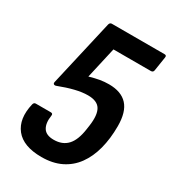

<svg xmlns="http://www.w3.org/2000/svg" viewBox="-164 -746 760 845"><g transform="rotate(30 216.0 -323.5)"><path d="M178.9 8Q86.2 8 47.3 -40.9Q8.5 -89.7 27.8 -171.9Q30.6 -183.3 40.2 -183.3H116.5Q127.9 -183.3 126.1 -171.9Q119.7 -131 134.1 -107.9Q148.5 -84.7 187.4 -84.7Q231.1 -84.7 256.4 -111.7Q281.8 -138.6 290.2 -197.5L293.2 -218.2Q301.2 -275.5 284.9 -302.6Q268.6 -329.8 221.5 -329.8Q192.1 -329.8 156.4 -321Q120.6 -312.2 80.5 -296.6Q72.1 -293.2 67.2 -296.4Q62.3 -299.6 64.7 -308.5L141.5 -643.6Q144.6 -655 154.2 -655H422.3Q433.3 -655 431.3 -643.6L420.1 -571.7Q418.3 -560.7 406.9 -560.7H216.8L180.9 -402.1Q209.7 -410.5 231.8 -414.3Q253.9 -418.1 277.1 -418.1Q339.6 -418.1 371 -383.9Q402.4 -349.7 402.4 -277.6Q402.4 -214 388.6 -161.6Q374.9 -109.3 347.2 -71.2Q319.5 -33.2 277.5 -12.6Q235.4 8 178.9 8Z"/></g></svg>

Font: Sofia Sans Condensed
Style: Italic
Weight: 400
Italic angle: -9°
Designer: Botio Nikoltchev, Ani Petrova
Foundry: lettersoup
Version: Version 4.101